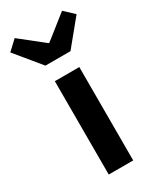

<svg xmlns="http://www.w3.org/2000/svg" viewBox="-261 -927 828 997"><g transform="rotate(-30 153.0 -429.0)"><path d="M79.3 0V-559.8H226V0ZM77.4 -654.2 -46.4 -804.8 10.5 -857.9 150.1 -747.1H154.9L294.5 -857.9L351.1 -804.8L227.6 -654.2Z"/></g></svg>

Font: Noto Sans TC
Style: Regular
Weight: 100
Designer: Ryoko NISHIZUKA 西塚涼子 (kana, bopomofo & ideographs); Paul D. Hunt (Latin, Greek & Cyrillic); Sandoll Communications 산돌커뮤니
Foundry: Adobe
Version: Version 2.004;hotconv 1.0.118;makeotfexe 2.5.65603